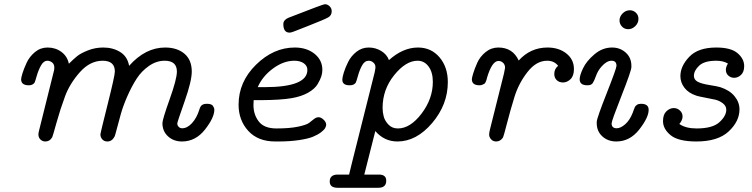

<svg xmlns="http://www.w3.org/2000/svg" viewBox="-20 -659 3528 901"><path d="M79.1 -287.1Q79.1 -293.9 85.4 -314.9Q91.8 -335.9 105 -364.5Q118.2 -393.1 144 -414.6Q169.9 -436 203.1 -436Q240.2 -436 268.1 -415.5Q295.9 -395 303.2 -359.9Q325.2 -381.8 342 -395.5Q358.9 -409.2 392.8 -422.6Q426.8 -436 464.8 -436Q509.8 -436 543.9 -415Q578.1 -394 585.9 -350.1Q662.1 -436 754.9 -436Q811 -436 845.5 -407Q879.9 -377.9 879.9 -323.2Q879.9 -278.3 845.9 -182.1Q812 -85.9 812 -80.1Q812 -70.3 818.6 -63.7Q825.2 -57.1 835 -57.1Q858.9 -57.1 880.9 -81.1Q902.8 -105 915 -143.1Q919.9 -161.1 928.5 -166.5Q937 -171.9 951.2 -171.9Q972.2 -171.9 979 -162.4Q985.8 -152.8 985.8 -144Q985.8 -106.9 941.9 -51Q897.9 4.9 834 4.9Q794.9 4.9 768.6 -19Q742.2 -43 742.2 -81.1Q742.2 -98.1 776.1 -193.1Q810.1 -288.1 810.1 -323.2Q810.1 -374 752.9 -374Q713.9 -374 679 -349.6Q644 -325.2 621.1 -289.6Q598.1 -253.9 578.1 -208.5Q558.1 -163.1 547.6 -126Q537.1 -88.9 528.6 -55.9Q520 -22.9 518.1 -19Q505.9 4.9 483.9 4.9Q468.8 4.9 460 -5.1Q451.2 -15.1 451.2 -27.8Q451.2 -34.7 485.1 -169.4Q519 -304.2 519 -323.2Q519 -374 461.9 -374Q402.8 -374 355.5 -321Q308.1 -268.1 285.6 -208Q263.2 -147.9 245.1 -83Q227.1 -18.1 225.1 -15.1Q213.9 4.9 192.9 4.9Q179.7 4.9 170.4 -3.7Q161.1 -12.2 160.2 -26.9Q160.2 -35.6 164.1 -49.8L231.9 -321.8Q234.9 -330.6 234.9 -341.8Q234.9 -357.9 224.4 -366Q213.9 -374 202.1 -374Q185.1 -374 172.6 -352.1Q160.2 -330.1 152.3 -302.5Q144.5 -274.9 142.1 -271Q133.3 -258.8 116.2 -258.8H113.8Q79.1 -259.3 79.1 -287.1Z M1099.6 -168Q1099.6 -274.9 1181.6 -355.5Q1263.7 -436 1363.3 -436Q1419.4 -436 1456.1 -406.5Q1492.7 -377 1492.7 -331.1Q1492.7 -315.9 1488 -301Q1483.4 -286.1 1470.5 -264.2Q1457.5 -242.2 1426 -224.1Q1394.5 -206.1 1347.7 -198.2Q1296.9 -189.5 1201.7 -189H1170.4Q1169.4 -181.2 1169.4 -166Q1169.4 -121.1 1194.6 -88.6Q1219.7 -56.2 1277.3 -56.2Q1339.4 -56.2 1379.4 -64.7Q1419.4 -73.2 1431.4 -83Q1443.4 -92.8 1453.9 -100.8Q1464.4 -108.9 1475.3 -108.9Q1486.3 -108.9 1498.5 -97.4Q1510.7 -85.9 1510.7 -73.2Q1510.7 -67.4 1506.1 -58.6Q1501.5 -49.8 1486.6 -38.3Q1471.7 -26.9 1448.5 -17.3Q1425.3 -7.8 1382.8 -1.5Q1340.3 4.9 1285.6 4.9H1271.5Q1190.4 4.9 1145 -44.9Q1099.6 -94.7 1099.6 -168ZM1189.5 -250H1220.7Q1422.9 -250 1422.4 -331.1Q1422.4 -350.1 1405.5 -362.1Q1388.7 -374 1361.3 -374Q1310.5 -374 1261 -337.4Q1211.4 -300.8 1189.5 -250ZM1309.6 -545.9Q1309.6 -564.9 1332.5 -575.2Q1496.6 -639.2 1503.9 -639.2Q1517.1 -639.2 1526.9 -629.6Q1536.6 -620.1 1536.6 -606Q1536.6 -586.9 1520.3 -577.4Q1503.9 -567.9 1422.9 -536.1Q1384.8 -521 1361.8 -512.2Q1347.7 -506.3 1339.8 -505.9H1338.9Q1309.6 -505.9 1309.6 -545.9Z M1527.3 192.9Q1527.3 160.2 1565.4 160.2Q1565.9 160.2 1566.4 160.2H1618.2L1630.4 109.9L1738.3 -319.8Q1743.2 -340.8 1741.2 -350.1Q1739.3 -359.9 1730.2 -366.9Q1721.2 -374 1710.4 -374Q1691.4 -374 1679.4 -352.5Q1667.5 -331.1 1659.9 -303.5Q1652.3 -275.9 1649.4 -271Q1640.6 -258.8 1622.6 -258.8H1620.1Q1586.4 -258.8 1586.4 -285.2Q1586.4 -295.9 1593.3 -318.4Q1600.1 -340.8 1613.8 -368.4Q1627.4 -396 1652.8 -416Q1678.2 -436 1710.2 -436Q1742.2 -436 1768.8 -419.9Q1795.4 -403.8 1805.2 -377Q1871.1 -436 1941.4 -436Q2003.4 -436 2042.5 -390.1Q2081.5 -344.2 2081.5 -273.9Q2081.5 -168 2007.8 -81.5Q1934.1 4.9 1845.2 4.9Q1783.2 4.9 1741.2 -43.9L1689.5 160.2H1758.3Q1792.5 160.2 1792.5 189Q1792.5 222.2 1755.4 222.2H1563.5Q1527.3 221.7 1527.3 192.9ZM1775.4 -152.8Q1775.4 -131.8 1780.8 -111.8Q1786.1 -91.8 1803.2 -74Q1820.3 -56.2 1847.2 -56.2Q1905.3 -56.2 1958.3 -126Q2011.2 -195.8 2011.2 -274.9Q2011.2 -319.8 1991.2 -346.9Q1971.2 -374 1939.5 -374Q1884.3 -374 1829.8 -306.4Q1775.4 -238.8 1775.4 -152.8Z M2194.3 -287.1Q2194.3 -293.9 2200.7 -314.9Q2207 -335.9 2219.7 -364.5Q2232.4 -393.1 2258.8 -414.6Q2285.2 -436 2318.4 -436Q2386.2 -436 2414.1 -375Q2469.2 -436 2549.3 -436Q2602.5 -436 2637.9 -408Q2673.3 -379.9 2673.3 -335Q2673.3 -302.7 2657.2 -287.4Q2641.1 -272 2622.1 -272Q2604 -272 2592.5 -283Q2581.1 -293.9 2581.1 -312Q2581.1 -335.9 2599.1 -350.1Q2581.1 -374 2547.4 -374Q2496.6 -374 2455.3 -321Q2414.1 -268.1 2394.5 -205.1Q2375 -142.1 2359.1 -80.1Q2343.3 -18.1 2339.4 -12.2Q2327.1 4.9 2308.1 4.9Q2293.9 4.9 2284.7 -5.1Q2275.4 -15.1 2275.4 -27.8Q2275.4 -35.6 2279.3 -51.8L2345.2 -314.9Q2350.1 -337.9 2350.1 -340.8Q2350.1 -356 2340.6 -364.5Q2331.1 -373 2319.3 -373Q2288.6 -373 2265.1 -293Q2264.2 -290 2264.2 -288.1Q2262.2 -282.2 2261.7 -281Q2261.2 -279.8 2258.8 -273.9Q2256.3 -268.1 2253.2 -266.1Q2250 -264.2 2244.1 -261.5Q2238.3 -258.8 2231.4 -258.8H2229Q2194.3 -259.3 2194.3 -287.1Z M2700.2 -287.1Q2700.2 -305.2 2716.1 -338.6Q2731.9 -372.1 2769.5 -404.1Q2807.1 -436 2852.1 -436Q2890.1 -436 2916.5 -412.1Q2942.9 -388.2 2942.9 -350.1V-344.2Q2942.9 -327.1 2896.5 -209.5Q2850.1 -91.8 2850.1 -80.1Q2850.1 -57.1 2874 -57.1Q2892.1 -57.1 2913.6 -75.7Q2935.1 -94.2 2949.2 -129.9Q2950.2 -132.8 2953.6 -142.3Q2957 -151.9 2959.5 -157Q2961.9 -162.1 2969 -167Q2976.1 -171.9 2987.3 -171.9H2988.3Q3024.4 -171.9 3023.9 -143.1Q3023.9 -107.9 2980 -51.5Q2936 4.9 2872.1 4.9Q2833 4.9 2806.6 -19Q2780.3 -43 2780.3 -81.1V-86.9Q2780.3 -103 2826.7 -220.5Q2873 -337.9 2873 -350.1Q2873 -374 2850.1 -374Q2827.1 -374 2803.2 -347.2Q2786.1 -328.1 2777.3 -304Q2768.6 -279.8 2761.7 -269.3Q2754.9 -258.8 2737.3 -258.8H2734.9Q2700.2 -259.3 2700.2 -287.1ZM2887.2 -563Q2887.2 -581.1 2901.6 -595.9Q2916 -610.8 2936 -610.8Q2952.1 -610.8 2964.1 -599.4Q2976.1 -587.9 2976.1 -570.8Q2976.1 -550.8 2961.2 -536.4Q2946.3 -522 2928.2 -522Q2910.2 -522 2898.7 -534.4Q2887.2 -546.9 2887.2 -563Z M3091.3 -90.8Q3091.3 -121.6 3107.2 -136.7Q3123 -151.9 3142.1 -151.9Q3158.2 -151.9 3170.7 -140.4Q3183.1 -128.9 3183.1 -112.1Q3183.1 -95.2 3168 -77.1Q3197.8 -56.2 3249 -56.2Q3324.2 -56.2 3356.2 -85.7Q3388.2 -115.2 3388.2 -144Q3388.2 -162.1 3371.6 -174.6Q3355 -187 3335.9 -191.4Q3316.9 -195.8 3288.6 -200.9Q3260.3 -206.1 3248 -210Q3210.9 -222.2 3191.9 -247.1Q3172.9 -272 3172.9 -301.8Q3172.9 -348.6 3214.4 -392.3Q3255.9 -436 3341.3 -436Q3410.2 -436 3441.2 -409.4Q3472.2 -382.8 3472.2 -349.1Q3472.2 -321.3 3457.5 -307.6Q3442.9 -293.9 3425.3 -293.9Q3409.2 -293.9 3397.7 -304.4Q3386.2 -314.9 3386.2 -331.1Q3386.2 -345.2 3396 -360.8Q3374 -374 3341.3 -374Q3285.2 -374 3260.7 -350.6Q3236.3 -327.1 3236.3 -303.2Q3236.3 -285.2 3253.7 -275.6Q3271 -266.1 3309.1 -260Q3347.2 -253.9 3359.9 -250Q3403.8 -235.8 3427 -207.5Q3450.2 -179.2 3450.2 -146Q3450.2 -89.8 3399.7 -42.5Q3349.1 4.9 3248 4.9Q3163.1 4.9 3127.2 -24.4Q3091.3 -53.7 3091.3 -90.8Z"/></svg>

Font: CMU Typewriter Text Variable Width
Style: Italic
Weight: 500
Italic angle: -14.04°
Version: Version 0.7.0